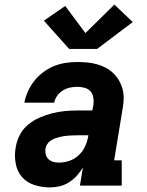

<svg xmlns="http://www.w3.org/2000/svg" viewBox="-20 -808 640 836"><path d="M197 8Q162 8 129.5 -2.5Q97 -13 76 -37Q55 -61 48.5 -95.5Q42 -130 48 -164Q52 -192 65.5 -219Q79 -246 102 -265Q125 -284 152.5 -296Q180 -308 208 -315Q236 -322 264 -324.5Q292 -327 319 -327H382L387 -353Q389 -369 386 -385Q383 -401 373 -411.5Q363 -422 347.5 -426Q332 -430 316 -430Q300 -430 284 -426.5Q268 -423 253.5 -414Q239 -405 229 -391Q219 -377 216 -361H86Q91 -387 102 -411Q113 -435 129.5 -456Q146 -477 168 -493.5Q190 -510 214.5 -520Q239 -530 265 -534Q291 -538 316 -538Q338 -538 359.5 -536Q381 -534 401 -528.5Q421 -523 439.5 -513.5Q458 -504 472.5 -490Q487 -476 497.5 -458.5Q508 -441 513.5 -420.5Q519 -400 518.5 -378.5Q518 -357 514 -335L477 -110H510V0H328L341 -79Q330 -60 314.5 -43Q299 -26 280 -14Q261 -2 239.5 3Q218 8 197 8ZM236 -100Q259 -100 281.5 -107.5Q304 -115 322 -131.5Q340 -148 350 -169.5Q360 -191 364 -214L365 -219H319Q309 -219 299 -218.5Q289 -218 279 -217.5Q269 -217 259.5 -215.5Q250 -214 239.5 -211.5Q229 -209 219.5 -205.5Q210 -202 201 -196Q192 -190 186 -181Q180 -172 178 -162Q176 -149 179 -136.5Q182 -124 190.5 -115.5Q199 -107 211 -103.5Q223 -100 236 -100ZM281 -595 171 -718 264 -782 352 -664 478 -788 558 -712 403 -595Z"/></svg>

Font: Iosevka Slab XBdExObl
Style: Regular
Weight: 800
Width: 7
Italic angle: -9°
Monospace: yes
Designer: Belleve Invis
Foundry: Belleve Invis
Version: Version 11.1.0; ttfautohint (v1.8.3)